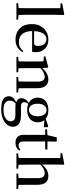

<svg xmlns="http://www.w3.org/2000/svg" viewBox="1056 -1910 1112 3265"><g transform="rotate(90 1612.5 -277.0)"><path d="M34 0V-29L148 -40H197L314 -29V0ZM116 0Q117 -34 117.5 -73.5Q118 -113 118.5 -154.5Q119 -196 119 -232V-746L36 -751V-778L220 -813L235 -804L231 -647V-232Q231 -196 231.5 -154.5Q232 -113 233 -73.5Q234 -34 235 0Z M657 16Q579 16 518.5 -16Q458 -48 423.5 -110.5Q389 -173 389 -264Q389 -351 425.5 -413.5Q462 -476 521.5 -509.5Q581 -543 649 -543Q719 -543 768 -514.5Q817 -486 842 -437.5Q867 -389 867 -328Q867 -292 861 -267H439V-300H710Q739 -300 749.5 -316Q760 -332 760 -369Q760 -434 729.5 -472Q699 -510 645 -510Q607 -510 576 -484Q545 -458 526.5 -406Q508 -354 508 -277Q508 -195 531.5 -143Q555 -91 597 -66.5Q639 -42 692 -42Q745 -42 783 -61.5Q821 -81 849 -117L866 -103Q834 -47 781 -15.5Q728 16 657 16Z M946 0V-29L1053 -40H1103L1208 -29V0ZM1022 0Q1023 -25 1023.5 -66.5Q1024 -108 1024.5 -153Q1025 -198 1025 -232V-301Q1025 -352 1024.5 -388.5Q1024 -425 1022 -461L939 -467V-492L1118 -541L1131 -532L1138 -417V-415V-232Q1138 -198 1138.5 -153Q1139 -108 1139.5 -66.5Q1140 -25 1141 0ZM1289 0V-29L1395 -40H1445L1552 -29V0ZM1364 0Q1365 -25 1365.5 -66Q1366 -107 1366.5 -152Q1367 -197 1367 -232V-359Q1367 -427 1345.5 -454Q1324 -481 1284 -481Q1252 -481 1206.5 -458Q1161 -435 1112 -379L1105 -417H1119Q1174 -487 1226 -515Q1278 -543 1332 -543Q1399 -543 1439 -498Q1479 -453 1479 -353V-232Q1479 -197 1479.5 -152Q1480 -107 1480.5 -66Q1481 -25 1482 0Z M1834 259Q1753 259 1705 241.5Q1657 224 1636.5 194.5Q1616 165 1616 128Q1616 84 1650 50Q1684 16 1751 -9L1755 -1Q1723 27 1707 50.5Q1691 74 1691 109Q1691 164 1729 192Q1767 220 1836 220Q1939 220 1990.5 185.5Q2042 151 2042 96Q2042 66 2020 42Q1998 18 1940 18H1821Q1790 18 1769 17Q1748 16 1729 10V7Q1649 -16 1649 -87Q1649 -120 1669.5 -152Q1690 -184 1740 -219V-228L1761 -218Q1738 -192 1727.5 -173.5Q1717 -155 1717 -132Q1717 -107 1735 -92Q1753 -77 1793 -77H1940Q2009 -77 2052 -60Q2095 -43 2115 -11Q2135 21 2135 64Q2135 113 2100.5 158Q2066 203 1998.5 231Q1931 259 1834 259ZM1850 -183Q1782 -183 1735.5 -206Q1689 -229 1664.5 -269Q1640 -309 1640 -362Q1640 -442 1694.5 -492.5Q1749 -543 1850 -543Q1904 -543 1944.5 -528.5Q1985 -514 2010 -488L2013 -485Q2059 -439 2059 -362Q2059 -309 2034.5 -269Q2010 -229 1963.5 -206Q1917 -183 1850 -183ZM1849 -213Q1900 -213 1928.5 -254Q1957 -295 1957 -362Q1957 -432 1928 -472Q1899 -512 1851 -512Q1801 -512 1772 -471.5Q1743 -431 1743 -362Q1743 -294 1771 -253.5Q1799 -213 1849 -213ZM1978 -476V-492H1984L2125 -541L2142 -530V-467Z M2329 -489V-527H2521V-489ZM2407 16Q2340 16 2306 -18.5Q2272 -53 2272 -126Q2272 -152 2272.5 -173Q2273 -194 2273 -223V-489H2180V-520L2294 -530L2275 -516L2315 -686H2388L2385 -511V-500V-121Q2385 -77 2402.5 -57Q2420 -37 2452 -37Q2473 -37 2489.5 -44Q2506 -51 2526 -65L2541 -48Q2520 -17 2487 -0.5Q2454 16 2407 16Z M2588 0V-29L2695 -40H2745L2849 -29V0ZM2664 0Q2665 -25 2665.5 -66.5Q2666 -108 2666.5 -153Q2667 -198 2667 -232V-746L2584 -751V-778L2766 -813L2780 -804L2777 -647V-430L2779 -417V-232Q2779 -198 2779.5 -153Q2780 -108 2781 -66.5Q2782 -25 2783 0ZM2932 0V-29L3037 -40H3087L3194 -29V0ZM3006 0Q3007 -25 3007.5 -66Q3008 -107 3008.5 -152Q3009 -197 3009 -232V-359Q3009 -427 2986 -454Q2963 -481 2924 -481Q2890 -481 2846.5 -458.5Q2803 -436 2753 -379L2729 -418H2762Q2814 -484 2864.5 -513.5Q2915 -543 2973 -543Q3042 -543 3082 -498.5Q3122 -454 3122 -351V-232Q3122 -197 3122.5 -152Q3123 -107 3123.5 -66Q3124 -25 3125 0Z"/></g></svg>

Font: Noto Serif KR SemiBold
Style: Regular
Weight: 600
Designer: Ryoko NISHIZUKA 西塚涼子 (kana & ideographs); Frank Grießhammer (Latin, Greek & Cyrillic); Wenlong ZHANG 张文龙 (bopomofo); San
Foundry: Adobe
Version: Version 2.003-H1;hotconv 1.1.1;makeotfexe 2.6.0